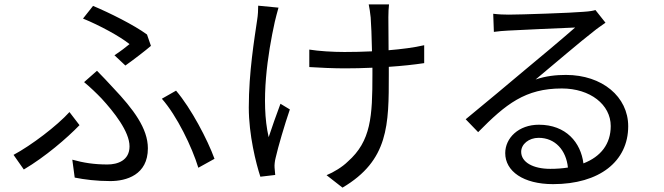

<svg xmlns="http://www.w3.org/2000/svg" viewBox="-20 -800 3040 879"><path d="M504 -547 554 -500C591 -526 648 -570 671 -590L653 -642C593 -686 482 -741 406 -773L360 -715C436 -684 530 -633 573 -598C559 -586 530 -564 504 -547ZM311 -69 322 13C367 22 422 29 485 29C558 29 657 1 657 -121C657 -212 591 -300 498 -398C474 -424 449 -451 424 -476L365 -424C393 -401 423 -372 445 -349C501 -288 573 -198 573 -130C573 -65 518 -47 472 -47C410 -47 361 -55 311 -69ZM888 -32 962 -73C930 -161 855 -304 786 -385L721 -348C790 -270 859 -127 888 -32ZM344 -227 298 -287C241 -224 124 -135 42 -91L89 -24C187 -82 286 -167 344 -227Z M1255 -765 1162 -774C1162 -756 1161 -730 1157 -707C1145 -624 1119 -470 1119 -308C1119 -182 1152 -52 1172 9L1240 1C1239 -9 1238 -23 1237 -33C1236 -44 1238 -63 1242 -78C1253 -127 1283 -229 1307 -299L1264 -325C1245 -275 1224 -214 1210 -172C1172 -336 1206 -555 1238 -700C1242 -719 1250 -746 1255 -765ZM1396 -573V-493C1439 -490 1510 -487 1558 -487C1599 -487 1642 -488 1685 -490V-459C1685 -267 1679 -154 1572 -60C1548 -36 1507 -11 1475 2L1548 59C1760 -66 1760 -229 1760 -459V-494C1820 -498 1876 -504 1922 -511V-593C1875 -582 1818 -575 1759 -570L1758 -721C1758 -743 1759 -763 1761 -780H1668C1671 -764 1675 -743 1677 -720C1679 -695 1682 -628 1683 -565C1641 -563 1598 -562 1557 -562C1503 -562 1439 -566 1396 -573Z M2580 -33C2555 -29 2528 -27 2499 -27C2421 -27 2366 -57 2366 -105C2366 -140 2401 -169 2446 -169C2522 -169 2572 -112 2580 -33ZM2238 -737 2241 -654C2262 -657 2285 -659 2307 -660C2360 -663 2560 -672 2613 -674C2562 -629 2437 -524 2381 -478C2323 -429 2195 -322 2112 -254L2169 -195C2296 -324 2385 -395 2552 -395C2682 -395 2776 -321 2776 -223C2776 -141 2731 -83 2651 -52C2639 -147 2572 -229 2447 -229C2354 -229 2293 -168 2293 -99C2293 -16 2376 43 2512 43C2724 43 2856 -61 2856 -222C2856 -357 2737 -457 2571 -457C2526 -457 2478 -452 2432 -436C2510 -501 2646 -617 2696 -655C2714 -670 2734 -683 2752 -696L2706 -754C2696 -751 2682 -748 2652 -746C2599 -741 2361 -733 2309 -733C2289 -733 2261 -734 2238 -737Z"/></svg>

Font: Noto Sans CJK JP
Style: Regular
Weight: 400
Designer: Ryoko NISHIZUKA 西塚涼子 (kana, bopomofo & ideographs); Paul D. Hunt (Latin, Greek & Cyrillic); Sandoll Communications 산돌커뮤니
Foundry: Adobe
Version: Version 2.004;hotconv 1.0.118;makeotfexe 2.5.65603